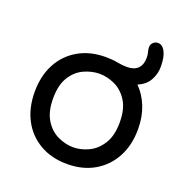

<svg xmlns="http://www.w3.org/2000/svg" viewBox="-123 -774 853 894"><g transform="rotate(20 304.0 -327.5)"><path d="M304 10Q227 10 169 -23.5Q111 -57 79.5 -116.5Q48 -176 48 -255Q48 -334 79.5 -393.5Q111 -453 169 -486.5Q227 -520 304 -520Q337 -520 363 -515Q389 -510 412 -510Q447 -510 465.5 -528.5Q484 -547 484 -581Q484 -598 480.5 -609.5Q477 -621 477 -632Q477 -646 487 -655.5Q497 -665 510 -665Q533 -665 546.5 -638.5Q560 -612 560 -565Q560 -529 542.5 -497.5Q525 -466 486 -450Q521 -415 540.5 -365.5Q560 -316 560 -255Q560 -176 528 -116.5Q496 -57 438.5 -23.5Q381 10 304 10ZM304 -73Q342 -73 380 -91Q418 -109 443.5 -149.5Q469 -190 469 -256Q469 -322 443.5 -362Q418 -402 380 -419.5Q342 -437 304 -437Q266 -437 227.5 -419.5Q189 -402 164 -362Q139 -322 139 -256Q139 -190 164 -149.5Q189 -109 227.5 -91Q266 -73 304 -73Z"/></g></svg>

Font: Varela Round
Style: Regular
Weight: 400
Designer: Joe Prince, Avraham Cornfeld
Foundry: Joe Prince, Avraham Cornfeld
Version: Version 3.010; ttfautohint (v1.8.4.7-5d5b)